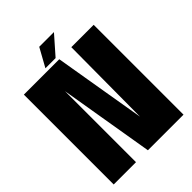

<svg xmlns="http://www.w3.org/2000/svg" viewBox="-227 -909 1020 1020"><g transform="rotate(-45 283.0 -398.5)"><path d="M17.5 0V-675H283.5L371 -156L374 -675H542V0H274.5L185 -533.5V0ZM197.5 -693 255 -797H365.5L274 -693Z"/></g></svg>

Font: Anybody Condensed ExtraBold
Style: Regular
Weight: 800
Width: 3
Designer: Tyler Finck
Foundry: Etcetera Type Company
Version: Version 1.010; ttfautohint (v1.8.3) -l 8 -r 50 -G 200 -x 14 